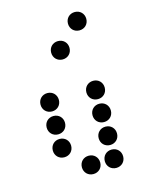

<svg xmlns="http://www.w3.org/2000/svg" viewBox="-106 -755 611 809"><g transform="rotate(-15 200.0 -350.0)"><path d="M300 -610C323 -610 340 -627 340 -650C340 -673 323 -690 300 -690C277 -690 260 -673 260 -650C260 -627 277 -610 300 -610ZM200 -510C223 -510 240 -527 240 -550C240 -573 223 -590 200 -590C177 -590 160 -573 160 -550C160 -527 177 -510 200 -510ZM100 -310C123 -310 140 -327 140 -350C140 -373 123 -390 100 -390C77 -390 60 -373 60 -350C60 -327 77 -310 100 -310ZM300 -310C323 -310 340 -327 340 -350C340 -373 323 -390 300 -390C277 -390 260 -373 260 -350C260 -327 277 -310 300 -310ZM100 -210C123 -210 140 -227 140 -250C140 -273 123 -290 100 -290C77 -290 60 -273 60 -250C60 -227 77 -210 100 -210ZM300 -210C323 -210 340 -227 340 -250C340 -273 323 -290 300 -290C277 -290 260 -273 260 -250C260 -227 277 -210 300 -210ZM100 -110C123 -110 140 -127 140 -150C140 -173 123 -190 100 -190C77 -190 60 -173 60 -150C60 -127 77 -110 100 -110ZM300 -110C323 -110 340 -127 340 -150C340 -173 323 -190 300 -190C277 -190 260 -173 260 -150C260 -127 277 -110 300 -110ZM200 -10C223 -10 240 -27 240 -50C240 -73 223 -90 200 -90C177 -90 160 -73 160 -50C160 -27 177 -10 200 -10ZM300 -10C323 -10 340 -27 340 -50C340 -73 323 -90 300 -90C277 -90 260 -73 260 -50C260 -27 277 -10 300 -10Z"/></g></svg>

Font: TINY 5x3 80
Style: Regular
Weight: 200
Designer: Jack Halten Fahnestock
Foundry: Velvetyne Type Foundry
Version: Version 1.002;hotconv 1.0.109;makeotfexe 2.5.65596